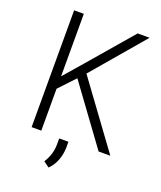

<svg xmlns="http://www.w3.org/2000/svg" viewBox="-161 -812 921 1098"><g transform="rotate(20 300.0 -263.5)"><path d="M248 -352.1 156.7 -254.9V0H97.7V-710.9H156.7V-330.6L244.1 -431.2L484.4 -710.9H557.1L287.6 -395L576.7 0H505.4ZM324.2 43Q323.7 80.1 310.3 117.7Q296.9 155.3 267.6 184.1L232.9 158.7Q250 131.8 258.8 104.2Q267.6 76.7 268.1 43.9V6.8H324.2Z"/></g></svg>

Font: Roboto Mono Light
Style: Regular
Weight: 300
Designer: Google
Version: Version 2.000985; 2015; ttfautohint (v1.3)